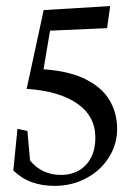

<svg xmlns="http://www.w3.org/2000/svg" viewBox="-20 -605 431 633"><path d="M366.2 -179.7Q366.2 -232.9 340.8 -275.1Q315.4 -317.4 261.2 -344.2Q207 -371.1 123.5 -376.5L145 -503.9L333 -512.2L343.3 -585L124 -571.8L67.9 -312Q173.8 -305.2 234.1 -263.9Q294.4 -222.7 294.4 -150.4Q294.4 -113.8 280.5 -86.2Q266.6 -58.6 241 -43.5Q215.3 -28.3 180.7 -28.3Q150.4 -28.3 124.5 -40Q98.6 -51.8 79.1 -75.7L70.3 -173.3L37.6 -180.2L23.9 -43Q51.8 -16.1 85.4 -4.2Q119.1 7.8 159.7 7.8Q217.8 7.8 265.1 -17.8Q312.5 -43.5 339.4 -86.7Q366.2 -129.9 366.2 -179.7Z"/></svg>

Font: Neuton Light
Style: Regular
Weight: 300
Designer: Brian M Zick
Foundry: Brian M Zick
Version: Version 1.560